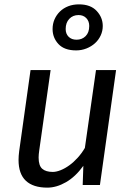

<svg xmlns="http://www.w3.org/2000/svg" viewBox="-20 -848 610 880"><path d="M359 0 362 -88Q326 -38 282.5 -13Q239 12 197 12Q132 12 98.5 -19.5Q65 -51 65 -115Q65 -133 68 -156L120 -527H212L160 -160Q157 -140 157 -126Q157 -89 173.5 -74.5Q190 -60 222 -60Q238 -60 258 -68Q278 -76 298 -90.5Q318 -105 336.5 -125.5Q355 -146 369 -170L420 -527H512L438 0ZM340 -779Q314 -779 297.5 -761.5Q281 -744 281 -715Q281 -693 294.5 -679.5Q308 -666 331 -666Q356 -666 372.5 -682.5Q389 -699 389 -729Q389 -751 375.5 -765Q362 -779 340 -779ZM451 -729Q451 -706 441.5 -685.5Q432 -665 415.5 -650Q399 -635 376.5 -626Q354 -617 329 -617Q275 -617 248 -646Q221 -675 221 -715Q221 -739 230 -759.5Q239 -780 255 -795.5Q271 -811 293 -819.5Q315 -828 342 -828Q395 -828 423 -798Q451 -768 451 -729Z"/></svg>

Font: Yekcdsyqcyvpieeyorgstswgcgt
Style: Regular
Weight: 400
Italic angle: -8°
Designer: Carrois Corporate & Edenspiekermann
Foundry: Carrois Corporate GbR & Edenspiekermann AG
Version: Version 2.001